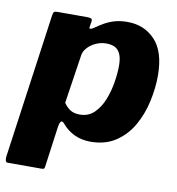

<svg xmlns="http://www.w3.org/2000/svg" viewBox="-89 -612 781 849"><g transform="rotate(10 302.0 -187.5)"><path d="M1 165Q-6 165 -8 157.5Q-10 150 -9 139L82 -511Q84 -523 87.5 -526.5Q91 -530 106 -530H236Q249 -530 254.5 -527Q260 -524 258 -512L254 -487Q253 -481 259.5 -482Q266 -483 273 -488Q294 -503 314.5 -514.5Q335 -526 359.5 -533Q384 -540 416 -540Q492 -540 540.5 -488Q589 -436 589 -329Q589 -274 576 -214Q563 -154 534.5 -103.5Q506 -53 459 -21.5Q412 10 345 10Q306 10 273.5 -5Q241 -20 216 -50Q206 -61 200.5 -53Q195 -45 193 -30L168 152Q167 161 164 163Q161 165 153 165H1ZM278 -100Q317 -100 343 -125.5Q369 -151 384 -189.5Q399 -228 405.5 -269Q412 -310 412 -342Q412 -376 403 -395.5Q394 -415 378 -422.5Q362 -430 340 -430Q315 -430 292.5 -419.5Q270 -409 255.5 -392.5Q241 -376 239 -358L206 -140Q220 -120 236.5 -110Q253 -100 278 -100Z"/></g></svg>

Font: Libre Franklin Thin ExtraBold
Style: Italic
Weight: 800
Italic angle: -8°
Version: Version 2.000